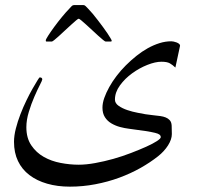

<svg xmlns="http://www.w3.org/2000/svg" viewBox="-20 -569 768 743"><path d="M658.7 -307.6Q647.9 -317.9 637.2 -324Q626.5 -330.1 604.5 -330.1Q581.1 -330.1 550.3 -317.9Q519.5 -305.7 491.5 -285.4Q463.4 -265.1 444.1 -238.5Q424.8 -211.9 424.8 -183.6Q424.8 -169.4 439.2 -159.4Q453.6 -149.4 473.4 -142.8Q493.2 -136.2 512.7 -132.6Q532.2 -128.9 542.5 -127Q559.1 -124.5 573.7 -123Q588.4 -121.6 600.3 -119.9Q612.3 -118.2 621.3 -114.5Q630.4 -110.8 636.2 -104.5Q643.6 -97.2 644.3 -83Q645 -68.8 645 -50.3Q645 -29.8 630.4 -6.6Q615.7 16.6 591.8 35.6Q561.5 59.6 523.4 81.1Q485.4 102.5 441.4 118.7Q397.5 134.8 349.1 144Q300.8 153.3 250.5 153.3Q202.1 153.3 162.4 141.8Q122.6 130.4 93.8 108.4Q64.9 86.4 49.6 54.2Q34.2 22 34.2 -20Q34.2 -43.9 41.3 -71.5Q48.3 -99.1 59.1 -127Q69.8 -154.8 82.3 -180.4Q94.7 -206.1 106 -225.8Q117.2 -245.6 124.8 -257.6Q132.3 -269.5 133.3 -269.5Q143.6 -269.5 143.6 -261.7Q143.6 -258.3 134 -239.7Q124.5 -221.2 112.8 -194.3Q101.1 -167.5 91.6 -136.2Q82 -105 82 -76.7Q82 -34.7 101.1 -6.6Q120.1 21.5 149.4 38.1Q178.7 54.7 214.6 61.5Q250.5 68.4 284.7 68.4Q313.5 68.4 348.4 62Q383.3 55.7 418.9 45.7Q454.6 35.6 487.3 22.9Q520 10.3 545.7 -1.2Q571.3 -12.7 586.7 -22.7Q602.1 -32.7 602.1 -38.1Q602.1 -43.9 597.4 -47.9Q592.8 -51.8 580.1 -54.9Q567.4 -58.1 542.7 -62Q518.1 -65.9 479 -70.8Q462.4 -72.8 444.3 -77.6Q426.3 -82.5 410.9 -91.6Q395.5 -100.6 386 -115.5Q376.5 -130.4 376.5 -152.3Q376.5 -169.9 383.5 -189.9Q390.6 -210 402.6 -231.7Q414.6 -253.4 430.9 -274.9Q447.3 -296.4 466.8 -315.9Q486.8 -335.9 508.3 -353Q529.8 -370.1 552.2 -382.6Q574.7 -395 597.4 -402.1Q620.1 -409.2 642.6 -409.2Q646 -409.2 651.6 -408.2Q657.2 -407.2 662.8 -405Q668.5 -402.8 672.6 -399.7Q676.8 -396.5 676.8 -392.1ZM412.1 -413.1Q412.1 -411.1 411.9 -409.7Q411.6 -408.2 408.2 -408.2H388.7Q386.7 -408.2 378.7 -414.6Q370.6 -420.9 359.9 -430.9Q349.1 -440.9 336.9 -452.1Q324.7 -463.4 313.7 -473.4Q302.7 -483.4 294.7 -490Q286.6 -496.6 284.7 -496.6Q282.2 -496.6 274.4 -490Q266.6 -483.4 255.6 -473.4Q244.6 -463.4 232.4 -452.1Q220.2 -440.9 209.5 -430.9Q198.7 -420.9 190.7 -414.6Q182.6 -408.2 180.7 -408.2H161.1Q157.7 -408.2 157.5 -409.7Q157.2 -411.1 157.2 -413.1Q157.2 -416.5 166.7 -431.4Q176.3 -446.3 190.4 -465.6Q204.6 -484.9 220.5 -504.2Q236.3 -523.4 248 -535.2Q253.4 -541 257.3 -545.2Q261.2 -549.3 266.1 -549.3H303.2Q307.6 -549.3 311.5 -545.2Q315.4 -541 321.3 -535.2Q329.1 -527.3 339.1 -515.4Q349.1 -503.4 359.1 -490.2Q369.1 -477.1 378.9 -463.9Q388.7 -450.7 396 -439.7Q403.3 -428.7 407.7 -421.1Q412.1 -413.6 412.1 -413.1Z"/></svg>

Font: Accordance
Style: Regular
Weight: 400
Version: Version 1.1 (build May 11, 2018) Miklal Software Solutions, 